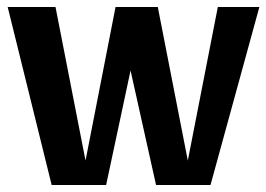

<svg xmlns="http://www.w3.org/2000/svg" viewBox="-20 -530 763 550"><path d="M354 -328 284 0H128L2 -510H139L225 -70L311 -510H432L518 -70L604 -510H723L583 0H427Z"/></svg>

Font: Sansita Medium
Style: Regular
Weight: 500
Designer: Pablo Cosgaya
Foundry: Omnibus-Type
Version: Version 1.006